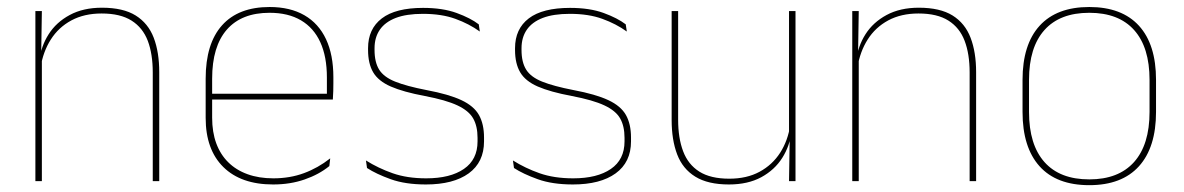

<svg xmlns="http://www.w3.org/2000/svg" viewBox="-20 -517 3378 548"><path d="M416 0V-310Q416 -363 401.8 -400.5Q387.5 -438 355.5 -458.2Q323.5 -478.5 270 -478.5Q220.5 -478.5 183.8 -458.8Q147 -439 125 -404.2Q103 -369.5 96 -325L87 -344H92.5Q97 -385 118.8 -419.2Q140.5 -453.5 179 -474.2Q217.5 -495 271 -495Q331.5 -495 367.2 -472.8Q403 -450.5 418.8 -409.2Q434.5 -368 434.5 -311V0ZM81 0V-485.5H99.5L97.5 -358.5H99.5V0Z M759.5 9.5Q668 9.5 617.5 -40.2Q567 -90 567 -180.5V-292.5Q567 -392.5 613.8 -444.8Q660.5 -497 749.5 -497Q808 -497 848.8 -473.5Q889.5 -450 910.5 -405.2Q931.5 -360.5 931.5 -296.5V-279.5Q931.5 -268.5 931.2 -257.5Q931 -246.5 930 -233H913Q913 -250.5 913 -266.5Q913 -282.5 913 -296Q913 -355.5 894.2 -396.5Q875.5 -437.5 839 -459Q802.5 -480.5 749.5 -480.5Q669.5 -480.5 627.5 -432.5Q585.5 -384.5 585.5 -292.5V-243.5V-239.5V-181Q585.5 -140 597.2 -108Q609 -76 631.5 -53.8Q654 -31.5 686.5 -19.8Q719 -8 760 -8Q807.5 -8 847.5 -22.8Q887.5 -37.5 922.5 -65L920 -43Q890.5 -19 849.5 -4.8Q808.5 9.5 759.5 9.5ZM575.5 -233V-249.5H923.5V-233Z M1195.5 9.5Q1137 9.5 1095.2 -5.5Q1053.5 -20.5 1027.5 -37.5L1024.5 -59Q1059.5 -37 1100.8 -22.5Q1142 -8 1196.5 -8Q1265 -8 1304 -34.8Q1343 -61.5 1343 -113.5V-123.5Q1343 -157 1330.5 -179Q1318 -201 1285.5 -216.2Q1253 -231.5 1192.5 -243Q1131 -254.5 1095.5 -270Q1060 -285.5 1045.2 -310.5Q1030.5 -335.5 1030.5 -374.5V-379.5Q1030.5 -434.5 1069.8 -464.5Q1109 -494.5 1187.5 -494.5Q1243.5 -494.5 1283.2 -480Q1323 -465.5 1346.5 -447.5L1349.5 -427Q1319 -449 1279.8 -463.2Q1240.5 -477.5 1187 -477.5Q1140 -477.5 1109.5 -465.8Q1079 -454 1064 -432Q1049 -410 1049 -379.5V-374.5Q1049 -339.5 1062.2 -318.2Q1075.5 -297 1108 -284Q1140.5 -271 1197 -260Q1261 -248 1296.8 -231.2Q1332.5 -214.5 1347 -188.8Q1361.5 -163 1361.5 -124.5V-113.5Q1361.5 -54 1317.8 -22.2Q1274 9.5 1195.5 9.5Z M1615 9.5Q1556.5 9.5 1514.8 -5.5Q1473 -20.5 1447 -37.5L1444 -59Q1479 -37 1520.2 -22.5Q1561.5 -8 1616 -8Q1684.5 -8 1723.5 -34.8Q1762.5 -61.5 1762.5 -113.5V-123.5Q1762.5 -157 1750 -179Q1737.5 -201 1705 -216.2Q1672.5 -231.5 1612 -243Q1550.5 -254.5 1515 -270Q1479.5 -285.5 1464.8 -310.5Q1450 -335.5 1450 -374.5V-379.5Q1450 -434.5 1489.2 -464.5Q1528.5 -494.5 1607 -494.5Q1663 -494.5 1702.8 -480Q1742.5 -465.5 1766 -447.5L1769 -427Q1738.5 -449 1699.2 -463.2Q1660 -477.5 1606.5 -477.5Q1559.5 -477.5 1529 -465.8Q1498.5 -454 1483.5 -432Q1468.5 -410 1468.5 -379.5V-374.5Q1468.5 -339.5 1481.8 -318.2Q1495 -297 1527.5 -284Q1560 -271 1616.5 -260Q1680.5 -248 1716.2 -231.2Q1752 -214.5 1766.5 -188.8Q1781 -163 1781 -124.5V-113.5Q1781 -54 1737.2 -22.2Q1693.5 9.5 1615 9.5Z M1915.5 -485.5V-175.5Q1915.5 -123 1929.8 -85.2Q1944 -47.5 1976 -27.2Q2008 -7 2061.5 -7Q2111.5 -7 2148 -26.8Q2184.5 -46.5 2206.8 -81.2Q2229 -116 2235.5 -160.5L2244.5 -141.5H2239Q2234.5 -101 2212.8 -66.5Q2191 -32 2152.8 -11.2Q2114.5 9.5 2060.5 9.5Q2000.5 9.5 1964.5 -12.8Q1928.5 -35 1912.8 -76.2Q1897 -117.5 1897 -174.5V-485.5ZM2250.5 -485.5V0H2232L2234 -127H2232V-485.5Z M2747.5 0V-310Q2747.5 -363 2733.2 -400.5Q2719 -438 2687 -458.2Q2655 -478.5 2601.5 -478.5Q2552 -478.5 2515.2 -458.8Q2478.5 -439 2456.5 -404.2Q2434.5 -369.5 2427.5 -325L2418.5 -344H2424Q2428.5 -385 2450.2 -419.2Q2472 -453.5 2510.5 -474.2Q2549 -495 2602.5 -495Q2663 -495 2698.8 -472.8Q2734.5 -450.5 2750.2 -409.2Q2766 -368 2766 -311V0ZM2412.5 0V-485.5H2431L2429 -358.5H2431V0Z M3089 11.5Q2995.5 11.5 2947 -42.5Q2898.5 -96.5 2898.5 -197.5V-289Q2898.5 -390 2947.2 -443.5Q2996 -497 3089 -497Q3182 -497 3230.8 -443.5Q3279.5 -390 3279.5 -289V-197.5Q3279.5 -96.5 3230.8 -42.5Q3182 11.5 3089 11.5ZM3089 -5Q3172.5 -5 3216.8 -54.5Q3261 -104 3261 -197.5V-289Q3261 -382 3217 -431.2Q3173 -480.5 3089 -480.5Q3005 -480.5 2961 -431.2Q2917 -382 2917 -289V-197.5Q2917 -104 2961 -54.5Q3005 -5 3089 -5Z"/></svg>

Font: Anek Gurmukhi Thin
Style: Regular
Weight: 250
Designer: Sarang Kulkarni (Gurmukhi), Yesha Goshar (Latin)
Foundry: Ek Type
Version: Version 1.003